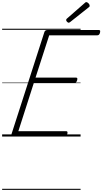

<svg xmlns="http://www.w3.org/2000/svg" viewBox="-20 -1279 959 1799"><path d="M111 0Q97 0 90.5 -5.5Q84 -11 88 -23L396 -979Q399 -988 406 -993Q413 -998 428 -998H905Q916 -998 918 -991.5Q920 -985 917 -973Q914 -960 907.5 -954Q901 -948 891 -948H441L313 -552H691Q702 -552 704 -546Q706 -540 703 -528Q699 -514 692.5 -508Q686 -502 677 -502H297L152 -50H598Q609 -50 611.5 -44Q614 -38 611 -25Q607 -12 600.5 -6Q594 0 584 0ZM624 -1066Q617 -1066 608.5 -1074.5Q600 -1083 600 -1090Q600 -1093 600.5 -1096Q601 -1099 605 -1103L773 -1250Q777 -1253 780 -1256Q783 -1259 788 -1259Q795 -1259 802.5 -1253.5Q810 -1248 815 -1240.5Q820 -1233 820 -1226Q820 -1222 819 -1218.5Q818 -1215 812 -1211L638 -1073Q633 -1070 630 -1068Q627 -1066 624 -1066ZM0 490H735V500H0ZM0 -20H735V0H0ZM0 -505H735V-500H0ZM0 -1010H735V-1000H0Z"/></svg>

Font: Playwrite MX Guides
Style: Regular
Weight: 400
Designer: Veronika Burian, José Scaglione
Foundry: TypeTogether
Version: Version 1.003